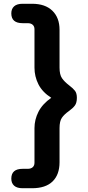

<svg xmlns="http://www.w3.org/2000/svg" viewBox="-20 -802 468 1019"><path d="M40 146Q40 94 100 94H127Q144 94 153.5 85.5Q163 77 163 62V-122Q163 -167 184 -208.5Q205 -250 252 -283Q205 -313 184 -354.5Q163 -396 163 -443V-647Q163 -662 153.5 -670.5Q144 -679 127 -679H100Q40 -679 40 -731Q40 -755 55 -768.5Q70 -782 100 -782H150Q220 -782 258 -745Q296 -708 296 -644V-443Q296 -406 309 -387Q322 -368 347 -349Q368 -333 378 -320Q388 -307 388 -283Q388 -256 377 -241.5Q366 -227 345 -212Q321 -195 308.5 -177Q296 -159 296 -122V59Q296 125 259 161Q222 197 150 197H100Q70 197 55 183.5Q40 170 40 146Z"/></svg>

Font: Kodchasan
Style: Bold
Weight: 700
Designer: Katatrad Aksorn Co.,Ltd.
Foundry: Cadson Demak Co.,Ltd.
Version: Version 1.000; ttfautohint (v1.6)